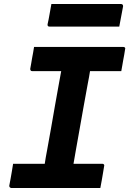

<svg xmlns="http://www.w3.org/2000/svg" viewBox="-20 -933 642 953"><path d="M337 -75H190L201 -113Q203 -129 207 -151Q211 -173 214 -189Q224 -243 233.5 -297.5Q243 -352 252.5 -406.5Q262 -461 272 -515.5Q282 -570 292 -625H439L428 -587Q426 -572 422 -551Q418 -530 415 -514Q405 -459 395 -404Q385 -349 375.5 -294Q366 -239 356 -184.5Q346 -130 337 -75ZM478 0H35Q34 0 32 -1Q30 -2 28.5 -3.5Q27 -5 26.5 -7Q26 -9 26 -11Q30 -31 33 -48.5Q36 -66 39 -83Q42 -100 45 -120H488Q492 -120 494 -118.5Q496 -117 497 -114.5Q498 -112 497 -109Q494 -90 491 -72.5Q488 -55 485 -37.5Q482 -20 478 0ZM149 -700H592Q597 -700 600 -697Q603 -694 601 -689Q599 -675 596.5 -661Q594 -647 591.5 -634Q589 -621 587 -608Q585 -595 582 -580H139Q134 -580 132 -583.5Q130 -587 130 -591Q133 -606 135 -619Q137 -632 139.5 -645.5Q142 -659 144.5 -672.5Q147 -686 149 -700ZM235 -913H581Q586 -913 588.5 -910Q591 -907 591 -902Q586 -876 581.5 -851.5Q577 -827 572 -801H226Q222 -801 219.5 -802.5Q217 -804 216.5 -806.5Q216 -809 216 -812Q222 -838 226 -862.5Q230 -887 235 -913Z"/></svg>

Font: RecMonoLinear Nerd Font Mono
Style: Bold Italic
Weight: 700
Italic angle: -10°
Monospace: yes
Version: Version 1.085; ttfautohint (v1.8.4.7-5d5b);Nerd Fonts 3.2.1